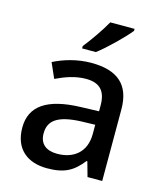

<svg xmlns="http://www.w3.org/2000/svg" viewBox="-115 -852 804 947"><g transform="rotate(15 287.0 -378.0)"><path d="M454 -756V-766H330C305 -721 259 -655 229 -618V-606H299C347 -642 425 -719 454 -756ZM292 -549C220 -549 152 -528 101 -502L135 -425C181 -447 232 -466 287 -466C352 -466 390 -437 390 -358V-328L298 -325C127 -320 45 -263 45 -153C45 -41 117 10 214 10C304 10 347 -16 394 -75H398L419 0H494V-365C494 -491 427 -549 292 -549ZM317 -257 389 -259V-212C389 -118 327 -72 244 -72C191 -72 154 -96 154 -152C154 -215 194 -252 317 -257Z"/></g></svg>

Font: Noto Sans Devanagari UI Medium
Style: Regular
Weight: 500
Designer: Jelle Bosma - Monotype Design Team
Foundry: Monotype Imaging Inc.
Version: Version 2.004